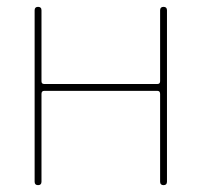

<svg xmlns="http://www.w3.org/2000/svg" viewBox="-20 -540 588 560"><path d="M81 -10V-510Q81 -520 91 -520Q101 -520 101 -510V-303Q101 -295 109 -295H439Q447 -295 447 -303V-510Q447 -520 457 -520Q467 -520 467 -510V-10Q467 0 457 0Q447 0 447 -10V-266Q447 -275 439 -275H109Q101 -275 101 -266V-10Q101 0 91 0Q81 0 81 -10Z"/></svg>

Font: Rounded Mplus 1c Thin
Style: Regular
Weight: 250
Version: Version 1.059.20150529